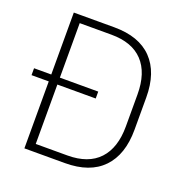

<svg xmlns="http://www.w3.org/2000/svg" viewBox="-118 -744 811 849"><g transform="rotate(20 288.0 -319.5)"><path d="M6 -315V-347.5H308V-315ZM112.5 0V-35.5H276.5Q374.5 -35.5 425 -89.5Q475.5 -143.5 475.5 -244.5V-395Q475.5 -496.5 425 -550.2Q374.5 -604 276.5 -604H111.5V-639H277.5Q394.5 -639 455.5 -576Q516.5 -513 516.5 -395.5V-244Q516.5 -126.5 455.5 -63.2Q394.5 0 277.5 0ZM87 0V-639H127.5V0Z"/></g></svg>

Font: Anek Tamil Medium ExtraLight
Style: Regular
Weight: 250
Version: Version 1.003